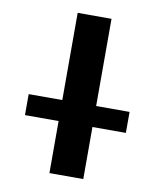

<svg xmlns="http://www.w3.org/2000/svg" viewBox="-82 -796 723 862"><g transform="rotate(10 279.0 -365.0)"><path d="M48.8 -237.3V-333H202.1V-730.5H356.4V-333H508.8V-237.3H356.4V0H202.1V-237.3Z"/></g></svg>

Font: Mgen+ 1c bold
Style: Bold
Weight: 700
Designer: [Source Han Sans]
Ryoko NISHIZUKA  (kana & ideographs); Paul D. Hunt (Latin, Greek & Cyrillic); Wenlong ZHANG  (bopomofo
Version: Version 1.059.20150602